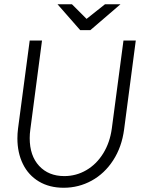

<svg xmlns="http://www.w3.org/2000/svg" viewBox="-20 -875 725 905"><path d="M62 -223Q62 -245 65 -269L120 -684H178L123 -265Q120 -244 120 -224Q120 -141 164.5 -93Q209 -45 283 -45Q339 -45 387 -73Q435 -101 466.5 -152Q498 -203 507 -269L562 -684H620L565 -265Q554 -182 513.5 -119.5Q473 -57 412 -23.5Q351 10 280 10Q213 10 163.5 -19.5Q114 -49 88 -102Q62 -155 62 -223ZM319 -855 388 -786 475 -855H548L406 -733H358L251 -855Z"/></svg>

Font: Bellota Text
Style: Italic
Weight: 400
Italic angle: -7.5°
Designer: Kemie Guaida
Foundry: Kemie Guaida
Version: Version 4.001